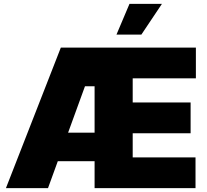

<svg xmlns="http://www.w3.org/2000/svg" viewBox="-20 -974 1073 994"><path d="M10.7 0 294.9 -727.5H994.1V-568.4H667V-443.4H966.8V-284.2H667V-159.2H992.2V0H469.7V-139.6H279.3L228.5 0ZM419.9 -527.3 332.5 -287.1H469.7V-527.3ZM583 -794.9 650.4 -954.1H818.4L711.9 -794.9Z"/></svg>

Font: Inter Tight Black
Style: Regular
Weight: 900
Designer: Rasmus Andersson
Foundry: rsms
Version: Version 3.004; ttfautohint (v1.8.4.7-5d5b)